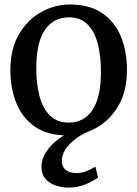

<svg xmlns="http://www.w3.org/2000/svg" viewBox="-20 -590 610 852"><path d="M26 -279.5Q26 -373 64 -437.8Q102 -502.5 162.5 -536.2Q223 -570 290 -570Q378 -570 434 -531.5Q490 -493 516.8 -427.2Q543.5 -361.5 543.5 -279.5Q543.5 -185.5 505.5 -120.8Q467.5 -56 407 -22.5Q346.5 11 279 11Q191.5 11 135.5 -27.5Q79.5 -66 52.8 -131.8Q26 -197.5 26 -279.5ZM285.5 -46Q353 -46 390.5 -102.2Q428 -158.5 428 -272Q428 -340.5 414 -395.2Q400 -450 368.8 -481.5Q337.5 -513 285.5 -513Q217 -513 179 -457Q141 -401 141 -287Q141 -217.5 155.5 -163Q170 -108.5 201.8 -77.2Q233.5 -46 285.5 -46ZM281.5 242.5Q256 242.5 228.8 233.8Q201.5 225 182.8 204.8Q164 184.5 164 149Q164 118 182.5 88Q201 58 231.5 33.2Q262 8.5 298.5 -7L330 -11L373.5 -7Q322.5 14.5 288.5 50Q254.5 85.5 254.5 125Q254.5 150.5 272 164.2Q289.5 178 318.5 178Q343.5 178 363 170Q382.5 162 403.5 149.5L415 198Q390.5 215.5 356.8 229Q323 242.5 281.5 242.5Z"/></svg>

Font: Merriweather
Style: Regular
Weight: 400
Designer: Eben Sorkin
Foundry: Eben Sorkin
Version: Version 2.100; ttfautohint (v1.7.19-72a1) -l 8 -r 50 -G 200 